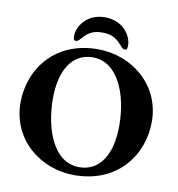

<svg xmlns="http://www.w3.org/2000/svg" viewBox="-91 -920 943 1016"><g transform="rotate(10 380.0 -411.5)"><path d="M392 -837C292 -837 247 -760 247 -713C247 -696 249 -687 260 -687C272 -687 278 -696 289 -708C319 -742 346 -755 392 -755C438 -755 465 -742 495 -708C506 -696 512 -687 524 -687C536 -687 537 -696 537 -713C537 -760 492 -837 392 -837ZM375 14C607 14 731 -155 731 -335C731 -532 569 -664 384 -664C153 -664 29 -495 29 -315C29 -118 191 14 375 14ZM393 -32C255 -32 194 -203 194 -367C194 -514 252 -617 365 -617C503 -617 565 -448 565 -284C565 -135 507 -32 393 -32Z"/></g></svg>

Font: EB Garamond
Style: Bold
Weight: 700
Designer: Georg Duffner and Octavio Pardo
Foundry: Georg Duffner
Version: Version 1.000;PS 001.000;hotconv 1.0.88;makeotf.lib2.5.64775